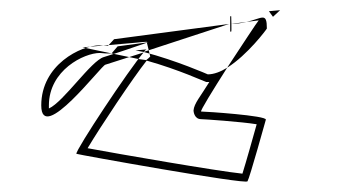

<svg xmlns="http://www.w3.org/2000/svg" viewBox="-20 -673 682 377"><path d="M61 -466C61 -388 180 -546 187 -546L262 -570C234 -538 128 -378 130 -371C130 -370 464 -310 466 -317C470 -323 502 -438 502 -438C504 -446 384 -454 375 -454C372 -454 398 -496 426 -540C413 -532 400 -527 388 -527C388 -527 327 -554 262 -571L430 -626L204 -596L192 -583C186 -583 181 -584 176 -584C139 -584 61 -546 61 -466ZM76 -460V-466C76 -535 145 -569 176 -569C179 -569 184 -568 192 -568H199L211 -582L271 -590C242 -580 213 -570 184 -561C159 -554 105 -473 76 -460ZM142 -580 245 -589C256 -590 263 -591 268 -591L275 -562C272 -559 270 -557 267 -555C259 -556 251 -557 243 -559ZM152 -382C177 -424 241 -520 268 -554C332 -536 381 -513 385 -512H391C374 -484 361 -470 360 -456C360 -455 361 -439 375 -439C380 -439 454 -434 484 -429C477 -404 463 -354 456 -332C407 -337 211 -371 152 -382ZM176 -566 177 -567C176 -567 176 -566 176 -566ZM246 -574C251 -573 257 -572 262 -571C265 -574 267 -576 268 -576C266 -576 257 -575 246 -574ZM426 -540C466 -565 504 -616 504 -617C504 -650 495 -637 464 -630L488 -633C485 -630 455 -584 426 -540ZM432 -611H434C435 -611 434 -640 434 -641H432ZM432 -626H434ZM434 -626C445 -626 456 -628 464 -630ZM508 -651 516 -640 530 -653Z"/></svg>

Font: Ampere
Style: OuLn
Weight: 400
Version: Version 1